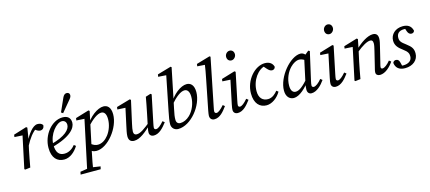

<svg xmlns="http://www.w3.org/2000/svg" viewBox="-67 -1424 5215 2330"><g transform="rotate(-15 2540.0 -259.0)"><path d="M200 -256C244 -341 291 -406 353 -447L303 -450L315 -439C337 -418 365 -402 386 -402C419 -402 437 -425 438 -457C424 -479 400 -487 372 -487C309 -487 244 -391 200 -304V-256ZM77 0 87 8 152 0C165 -71 177 -140 192 -210L214 -308L219 -329L243 -477L230 -487L66 -436L62 -407L182 -400L165 -414L77 0Z M577 13C650 13 714 -42 756 -110L733 -128C706 -94 661 -55 598 -55C533 -55 494 -94 494 -194C494 -327 600 -444 665 -444C698 -444 721 -422 721 -385C721 -328 656 -255 469 -207L473 -169C720 -235 786 -330 786 -395C786 -454 751 -487 687 -487C548 -487 427 -334 427 -173C427 -45 490 13 577 13ZM685 -549 708 -534C748 -582 787 -629 827 -677C843 -696 848 -710 848 -725C848 -748 831 -759 810 -759C788 -759 772 -743 760 -717C735 -661 710 -605 685 -549Z M804 241H880C890 173 902 107 929 -22L933 -40L1026 -477L1013 -487L844 -436L840 -407L959 -400L943 -414L804 241ZM880 -45C913 -3 941 13 982 13C1126 13 1291 -196 1291 -364C1291 -454 1249 -487 1200 -487C1127 -487 1018 -412 955 -293L966 -288C1040 -373 1108 -421 1155 -421C1193 -421 1216 -389 1216 -324C1216 -255 1191 -184 1150 -131C1115 -86 1069 -55 1018 -55C990 -55 956 -66 922 -100L880 -45ZM720 241H972L980 207L861 189H842L727 207L720 241Z M1456 13C1528 13 1603 -48 1702 -144V-172C1602 -91 1553 -55 1505 -55C1481 -55 1467 -69 1467 -98C1467 -120 1473 -153 1482 -194L1545 -477L1532 -487L1359 -437L1355 -407L1467 -401L1460 -423L1409 -187C1401 -147 1388 -97 1388 -60C1388 -5 1419 13 1456 13ZM1701 13C1772 13 1825 -49 1871 -109L1847 -128C1805 -80 1775 -55 1748 -55C1736 -55 1725 -63 1725 -77C1725 -89 1729 -110 1734 -135L1805 -477L1792 -487L1729 -467C1718 -403 1705 -338 1692 -274L1658 -110C1649 -69 1648 -52 1648 -38C1648 -4 1674 13 1701 13Z M2009 13C2171 13 2336 -196 2336 -364C2336 -454 2294 -487 2245 -487C2172 -487 2068 -412 2005 -293L2017 -288C2090 -373 2153 -421 2201 -421C2238 -421 2262 -389 2262 -324C2262 -242 2226 -156 2172 -104C2135 -69 2094 -50 2053 -50C2021 -50 2003 -70 2003 -104C2003 -142 2007 -167 2023 -243L2041 -328L2044 -343L2124 -733L2113 -741L1941 -691L1936 -662L2053 -654L2039 -671L1950 -226C1937 -159 1927 -111 1927 -69C1927 -18 1965 13 2009 13Z M2464 13C2534 13 2584 -50 2627 -109L2604 -128C2564 -82 2530 -55 2509 -55C2496 -55 2484 -63 2484 -79C2484 -89 2487 -110 2493 -137L2613 -733L2602 -741L2431 -691L2427 -662L2544 -654L2526 -685C2517 -616 2504 -547 2490 -478L2417 -110C2411 -76 2408 -58 2408 -45C2408 -6 2433 13 2464 13Z M2703 -38C2703 -4 2729 13 2756 13C2827 13 2878 -49 2923 -109L2899 -128C2858 -80 2826 -55 2802 -55C2791 -55 2780 -63 2780 -77C2780 -89 2784 -110 2789 -135L2860 -477L2847 -487L2678 -436L2674 -407L2794 -400L2777 -414L2713 -110C2704 -69 2703 -52 2703 -38ZM2849 -624C2879 -624 2907 -655 2907 -686C2907 -722 2885 -744 2853 -744C2823 -744 2795 -715 2795 -682C2795 -646 2817 -624 2849 -624Z M3120 13C3188 13 3260 -40 3300 -110L3277 -128C3250 -94 3209 -55 3155 -55C3089 -55 3044 -97 3044 -184C3044 -321 3134 -441 3231 -456L3189 -467L3234 -416C3252 -396 3271 -380 3293 -380C3311 -380 3330 -390 3334 -414C3323 -457 3288 -487 3227 -487C3102 -487 2971 -343 2971 -174C2971 -49 3033 13 3120 13Z M3462 13C3533 13 3622 -67 3692 -171L3683 -193C3595 -88 3545 -55 3503 -55C3467 -55 3443 -84 3443 -145C3443 -234 3481 -312 3529 -362C3566 -400 3608 -421 3640 -421C3675 -421 3709 -400 3734 -379L3770 -404C3744 -450 3718 -487 3675 -487C3547 -487 3367 -278 3367 -104C3367 -22 3414 13 3462 13ZM3684 13C3751 13 3813 -51 3853 -109L3829 -128C3794 -85 3755 -55 3730 -55C3717 -55 3706 -63 3706 -77C3706 -89 3709 -110 3715 -135L3795 -488L3777 -497L3711 -442L3643 -127C3636 -94 3633 -73 3633 -44C3633 -5 3657 13 3684 13Z M3934 -38C3934 -4 3960 13 3987 13C4058 13 4109 -49 4154 -109L4130 -128C4089 -80 4057 -55 4033 -55C4022 -55 4011 -63 4011 -77C4011 -89 4015 -110 4020 -135L4091 -477L4078 -487L3909 -436L3905 -407L4025 -400L4008 -414L3944 -110C3935 -69 3934 -52 3934 -38ZM4080 -624C4110 -624 4138 -655 4138 -686C4138 -722 4116 -744 4084 -744C4054 -744 4026 -715 4026 -682C4026 -646 4048 -624 4080 -624Z M4494 -29C4494 -4 4513 13 4544 13C4612 13 4677 -50 4716 -109L4692 -128C4656 -83 4618 -55 4593 -55C4581 -55 4573 -62 4573 -76C4573 -86 4579 -107 4586 -135L4631 -320C4639 -353 4648 -386 4648 -418C4648 -464 4626 -487 4584 -487C4518 -487 4427 -427 4360 -359L4355 -322C4435 -388 4496 -421 4534 -421C4556 -421 4569 -410 4569 -374C4569 -354 4561 -321 4553 -287L4510 -110C4500 -69 4494 -52 4494 -29ZM4300 0C4313 -71 4325 -140 4340 -210L4371 -352L4396 -477L4383 -487L4214 -436L4210 -407L4330 -400L4313 -414L4225 0L4235 8L4300 0Z M4837 -1 4820 -70C4813 -97 4801 -113 4773 -113C4757 -113 4741 -102 4736 -86C4743 -26 4782 13 4859 13C4959 13 5027 -46 5027 -129C5027 -187 5006 -217 4946 -262C4889 -304 4873 -323 4873 -365C4873 -411 4899 -448 4968 -448C4984 -448 4994 -446 5004 -443L4974 -474L4992 -418C5002 -388 5019 -372 5042 -372C5060 -372 5074 -380 5080 -399C5065 -464 5020 -487 4961 -487C4866 -487 4803 -425 4803 -347C4803 -284 4841 -248 4891 -211C4948 -170 4956 -144 4956 -111C4956 -59 4915 -26 4845 -26C4828 -26 4820 -28 4799 -35L4837 -1Z"/></g></svg>

Font: Source Serif Variable
Style: Italic
Weight: 389
Italic angle: -12°
Designer: Frank Grießhammer
Foundry: Adobe Systems Incorporated
Version: Version 3.001;hotconv 1.0.111;makeotfexe 2.5.65597